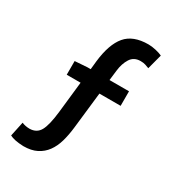

<svg xmlns="http://www.w3.org/2000/svg" viewBox="-184 -770 880 972"><g transform="rotate(30 256.5 -284.5)"><path d="M104 97Q50 95 24 81L42 -4Q63 5 88 5Q129 4 147.5 -29.5Q166 -63 175 -144L195 -326H114V-406L186 -411H205L210 -460Q222 -565 264.5 -615.5Q307 -666 396 -666Q416 -666 440 -660.5Q464 -655 478 -648L455 -561Q445 -565 433 -569Q421 -573 404 -573Q365 -573 346 -543Q327 -513 322 -470L315 -411H429V-326H305L281 -113Q276 -68 265 -29.5Q254 9 233.5 37Q213 65 181.5 81Q150 97 104 97Z"/></g></svg>

Font: Giro Semibold
Style: Regular
Weight: 600
Designer: Paul D. Hunt
Foundry: Adobe Systems Incorporated
Version: Version 1.000;PS 1.0;hotconv 1.0.88;makeotf.lib2.5.647800